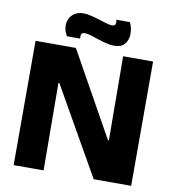

<svg xmlns="http://www.w3.org/2000/svg" viewBox="-91 -924 904 1004"><g transform="rotate(10 361.0 -422.5)"><path d="M49 0V-660H263L512 -214H517L514 -660H673V0H474L210 -464H205L208 0ZM458 -706Q439 -706 415.5 -711.5Q392 -717 369.5 -725Q347 -733 328 -738.5Q309 -744 297 -744Q280 -744 277 -733.5Q274 -723 277 -712H206Q187 -746 190.5 -776.5Q194 -807 215.5 -826Q237 -845 271 -845Q290 -845 312.5 -839.5Q335 -834 357 -827Q379 -820 397.5 -814.5Q416 -809 427 -809Q444 -809 446.5 -819.5Q449 -830 446 -842H518Q533 -809 531.5 -777.5Q530 -746 512 -726Q494 -706 458 -706Z"/></g></svg>

Font: Bricolage Grotesque 72pt ExtraBold
Style: Regular
Weight: 800
Designer: Mathieu Triay
Foundry: Atelier Triay
Version: Version 1.001;gftools[0.9.33.dev8+g029e19f]